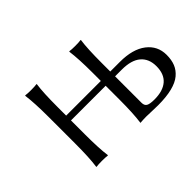

<svg xmlns="http://www.w3.org/2000/svg" viewBox="-109 -941 1237 1237"><g transform="rotate(-45 509.5 -322.5)"><path d="M645 0Q629.9 0 616.2 0.7Q602.5 1.5 596.7 2L590.8 2.9L589.8 0Q600.1 -71.3 600.1 -200.2V-325.2H284.2V-200.2Q284.2 -71.3 293.9 0L292 2.9Q273.4 0 241.2 0Q207 0 189 2.9L188 0Q198.2 -71.3 198.2 -200.2V-444.8Q198.2 -569.8 188 -645L189.9 -647.9Q208.5 -645 241.2 -645Q274.4 -645 293 -647.9L293.9 -645Q284.2 -578.6 284.2 -444.8V-369.1H600.1V-444.8Q600.1 -569.8 589.8 -645L591.8 -647.9Q610.4 -645 643.1 -645Q676.8 -645 694.8 -647.9L695.8 -645Q686 -578.6 686 -444.8V-369.1H773.9Q890.1 -369.1 954.6 -319.6Q1019 -270 1019 -188Q1019 -142.6 1005.4 -108.6Q991.7 -74.7 961.2 -49.1Q930.7 -23.4 877.9 -10.3Q825.2 2.9 751 2.9Q731.9 2.9 695.3 1.5Q658.7 0 645 0ZM686 -325.2V-84Q686 -59.1 702.1 -49.6Q718.3 -40 759.8 -40Q837.9 -40 879.4 -75.9Q920.9 -111.8 920.9 -183.1Q920.9 -251 877.4 -288.1Q834 -325.2 747.1 -325.2Z"/></g></svg>

Font: Linear Smooth
Style: Regular
Weight: 400
Designer: Philipp H. Poll, Flanker
Foundry: Philipp H. Poll, reworked by Flanker
Version: Version 1.061 | FøM Fix